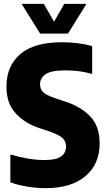

<svg xmlns="http://www.w3.org/2000/svg" viewBox="-20 -970 552 1000"><path d="M217.5 10Q174.5 10 124.2 2.2Q74 -5.5 34 -20.5V-165.5Q75 -153 121.2 -144.8Q167.5 -136.5 213.5 -136.5Q272.5 -136.5 298.2 -155.5Q324 -174.5 324 -206.5Q324 -233.5 306 -250.8Q288 -268 235.5 -286L180 -304.5Q108 -329 60.8 -380.8Q13.5 -432.5 13.5 -518.5Q13.5 -626 85.5 -688Q157.5 -750 303.5 -750Q348 -750 388.8 -744.5Q429.5 -739 460 -730V-584.5Q430 -594 393.8 -598.8Q357.5 -603.5 321.5 -603.5Q244.5 -603.5 216.5 -582.8Q188.5 -562 188.5 -532Q188.5 -506.5 204 -490.8Q219.5 -475 266 -459L321.5 -440.5Q403 -413.5 451 -362.5Q499 -311.5 499 -222.5Q499 -115.5 425.2 -52.8Q351.5 10 217.5 10ZM189 -795 92.5 -950H208L261.5 -857L315 -950H430.5L334 -795Z"/></svg>

Font: Encode Sans Cnd XBd
Style: Regular
Weight: 800
Width: 3
Designer: Multiple Designers
Foundry: Impallari Type
Version: Version 3.002; ttfautohint (v1.8.3) -l 8 -r 50 -G 200 -x 14 